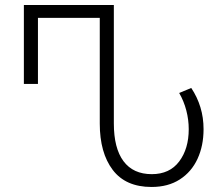

<svg xmlns="http://www.w3.org/2000/svg" viewBox="-20 -734 884 764"><path d="M583 10Q480 10 428.5 -58Q377 -126 377 -242V-663H131V-400H75V-714H433V-243Q433 -144 471.5 -92.5Q510 -41 584 -41Q655 -41 693 -91.5Q731 -142 731 -220Q731 -257 721.5 -294Q712 -331 693 -364L741 -384Q765 -348 777.5 -307Q790 -266 790 -220Q790 -154 766 -102Q742 -50 695.5 -20Q649 10 583 10Z"/></svg>

Font: Noto Sans Georgian SemiCondensed Light
Style: Regular
Weight: 300
Width: 4
Designer: Monotype Design Team, Akaki Razmadze
Foundry: Google LLC
Version: Version 2.005; ttfautohint (v1.8.4.7-5d5b)